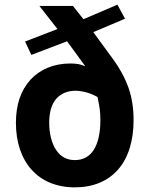

<svg xmlns="http://www.w3.org/2000/svg" viewBox="-20 -785 642 819"><path d="M299.3 14.2C377 14.2 440.4 -12.2 483.9 -62C527.3 -111.8 549.8 -184.1 549.8 -272.9C549.8 -322.3 543 -367.2 528.8 -408.7C514.6 -449.7 492.2 -491.7 459 -537.1L377.9 -647.9L513.2 -705.1L481 -765.1L335.9 -703.1L291 -759.8H147.9L225.1 -661.1L86.9 -607.9L113.8 -550.8L266.1 -608.9L344.2 -502C335.4 -506.3 326.2 -509.3 315.9 -511.2C305.7 -513.2 294.4 -514.2 280.3 -514.2C208 -514.2 150.4 -488.3 110.8 -445.8C68.8 -400.4 47.9 -338.4 47.9 -260.7C47.9 -180.2 70.3 -110.4 115.2 -60.5C156.7 -14.6 218.3 14.2 299.3 14.2ZM299.3 -102.1C265.1 -102.1 238.3 -116.7 219.2 -145.5C200.7 -173.3 189.9 -214.4 189.9 -261.2C189.9 -307.1 200.2 -340.3 219.2 -362.8C238.8 -385.7 267.6 -397.9 301.3 -397.9C316.4 -397.9 332 -395.5 348.1 -391.1C360.4 -387.7 374.5 -382.8 396 -371.1C399.9 -353.5 403.8 -331.5 405.3 -320.8C407.2 -306.6 408.2 -288.1 408.2 -271.5C408.2 -220.2 398.9 -175.8 380.4 -146.5C363.3 -119.1 336.4 -102.1 299.3 -102.1Z"/></svg>

Font: Hack
Style: Bold
Weight: 700
Monospace: yes
Designer: Christopher Simpkins
Foundry: Christopher Simpkins
Version: Version 2.010